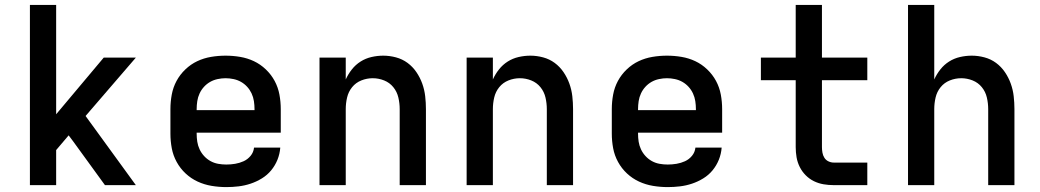

<svg xmlns="http://www.w3.org/2000/svg" viewBox="-20 -755 4240 783"><path d="M102 0V-735H209V-289L403 -520H534L329 -282L534 0H408L278 -179L260 -203L209 -143V0Z M903 8Q873 8 843 3Q813 -2 786 -14.5Q759 -27 737 -47.5Q715 -68 700.5 -94.5Q686 -121 680.5 -150.5Q675 -180 675 -210V-310Q675 -340 680.5 -369.5Q686 -399 700 -425Q714 -451 736 -472Q758 -493 784.5 -505.5Q811 -518 840.5 -523Q870 -528 900 -528Q930 -528 959.5 -523Q989 -518 1015.5 -505.5Q1042 -493 1064 -472Q1086 -451 1100 -425Q1114 -399 1119.5 -369.5Q1125 -340 1125 -310V-214H782V-210Q782 -193 784.5 -177Q787 -161 794 -146Q801 -131 812.5 -118.5Q824 -106 838.5 -98Q853 -90 869.5 -87Q886 -84 903 -84Q921 -84 939 -87Q957 -90 973.5 -97.5Q990 -105 1002 -119.5Q1014 -134 1016 -153H1123Q1121 -127 1111.5 -103.5Q1102 -80 1086 -60.5Q1070 -41 1048 -27.5Q1026 -14 1002 -6Q978 2 953 5Q928 8 903 8ZM782 -306H1018V-310Q1018 -326 1015.5 -342.5Q1013 -359 1006 -374Q999 -389 988 -401Q977 -413 963 -421Q949 -429 932.5 -432.5Q916 -436 900 -436Q884 -436 867.5 -432.5Q851 -429 837 -421Q823 -413 812 -401Q801 -389 794 -374Q787 -359 784.5 -342.5Q782 -326 782 -310Z M1283 0V-520H1390V-431Q1400 -453 1415 -472Q1430 -491 1450.5 -504Q1471 -517 1495 -522.5Q1519 -528 1543 -528Q1569 -528 1595 -521Q1621 -514 1642 -498.5Q1663 -483 1678 -461Q1693 -439 1702 -414Q1711 -389 1714 -362.5Q1717 -336 1717 -310V0H1610V-310Q1610 -334 1604.5 -357.5Q1599 -381 1584 -399.5Q1569 -418 1546.5 -427Q1524 -436 1500 -436Q1476 -436 1453.5 -427Q1431 -418 1416 -399.5Q1401 -381 1395.5 -357.5Q1390 -334 1390 -310V0Z M1883 0V-520H1990V-431Q2000 -453 2015 -472Q2030 -491 2050.5 -504Q2071 -517 2095 -522.5Q2119 -528 2143 -528Q2169 -528 2195 -521Q2221 -514 2242 -498.5Q2263 -483 2278 -461Q2293 -439 2302 -414Q2311 -389 2314 -362.5Q2317 -336 2317 -310V0H2210V-310Q2210 -334 2204.5 -357.5Q2199 -381 2184 -399.5Q2169 -418 2146.5 -427Q2124 -436 2100 -436Q2076 -436 2053.5 -427Q2031 -418 2016 -399.5Q2001 -381 1995.5 -357.5Q1990 -334 1990 -310V0Z M2703 8Q2673 8 2643 3Q2613 -2 2586 -14.5Q2559 -27 2537 -47.5Q2515 -68 2500.5 -94.5Q2486 -121 2480.5 -150.5Q2475 -180 2475 -210V-310Q2475 -340 2480.5 -369.5Q2486 -399 2500 -425Q2514 -451 2536 -472Q2558 -493 2584.5 -505.5Q2611 -518 2640.5 -523Q2670 -528 2700 -528Q2730 -528 2759.5 -523Q2789 -518 2815.5 -505.5Q2842 -493 2864 -472Q2886 -451 2900 -425Q2914 -399 2919.5 -369.5Q2925 -340 2925 -310V-214H2582V-210Q2582 -193 2584.5 -177Q2587 -161 2594 -146Q2601 -131 2612.5 -118.5Q2624 -106 2638.5 -98Q2653 -90 2669.5 -87Q2686 -84 2703 -84Q2721 -84 2739 -87Q2757 -90 2773.5 -97.5Q2790 -105 2802 -119.5Q2814 -134 2816 -153H2923Q2921 -127 2911.5 -103.5Q2902 -80 2886 -60.5Q2870 -41 2848 -27.5Q2826 -14 2802 -6Q2778 2 2753 5Q2728 8 2703 8ZM2582 -306H2818V-310Q2818 -326 2815.5 -342.5Q2813 -359 2806 -374Q2799 -389 2788 -401Q2777 -413 2763 -421Q2749 -429 2732.5 -432.5Q2716 -436 2700 -436Q2684 -436 2667.5 -432.5Q2651 -429 2637 -421Q2623 -413 2612 -401Q2601 -389 2594 -374Q2587 -359 2584.5 -342.5Q2582 -326 2582 -310Z M3380 0Q3359 0 3338.5 -3.5Q3318 -7 3299.5 -16Q3281 -25 3266 -40Q3251 -55 3241.5 -74Q3232 -93 3228.5 -113.5Q3225 -134 3225 -155V-428H3083V-520H3225V-735H3332V-520H3517V-428H3332V-155Q3332 -144 3334 -132.5Q3336 -121 3342 -111.5Q3348 -102 3358.5 -97Q3369 -92 3380 -92H3517V0Z M3683 0V-735H3790V-431Q3800 -453 3815 -472Q3830 -491 3850.5 -504Q3871 -517 3895 -522.5Q3919 -528 3943 -528Q3969 -528 3995 -521Q4021 -514 4042 -498.5Q4063 -483 4078 -461Q4093 -439 4102 -414Q4111 -389 4114 -362.5Q4117 -336 4117 -310V0H4010V-310Q4010 -334 4004.5 -357.5Q3999 -381 3984 -399.5Q3969 -418 3946.5 -427Q3924 -436 3900 -436Q3876 -436 3853.5 -427Q3831 -418 3816 -399.5Q3801 -381 3795.5 -357.5Q3790 -334 3790 -310V0Z"/></svg>

Font: Iosevka SS04 Semibold Extended
Style: Regular
Weight: 600
Width: 7
Monospace: yes
Designer: Belleve Invis
Foundry: Belleve Invis
Version: Version 19.0.0; ttfautohint (v1.8.4)